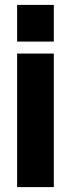

<svg xmlns="http://www.w3.org/2000/svg" viewBox="-20 -765 290 785"><path d="M50 -595V-745H200V-595ZM50 0V-546H200V0Z"/></svg>

Font: Plus Jakarta Display
Style: Bold
Weight: 700
Designer: Gumpita Rahayu
Foundry: Tokotype Studio
Version: Version 1.000;hotconv 1.0.109;makeotfexe 2.5.65596